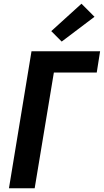

<svg xmlns="http://www.w3.org/2000/svg" viewBox="-20 -1010 557 1030"><path d="M28 0 149 -735H517L499 -621H269L166 0ZM311 -787 255 -843 417 -990 487 -920Z"/></svg>

Font: Iosevka Curly Heavy Oblique
Style: Regular
Weight: 900
Italic angle: -9°
Monospace: yes
Designer: Belleve Invis
Foundry: Belleve Invis
Version: Version 11.1.0; ttfautohint (v1.8.3)